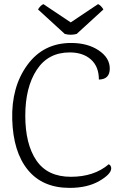

<svg xmlns="http://www.w3.org/2000/svg" viewBox="-20 -899 587 934"><path d="M521 -80Q521 -52 463 -18.5Q405 15 319 15Q187 15 115.5 -72.5Q44 -160 39.5 -318Q35 -476 113 -583Q191 -690 326 -690Q406 -690 460 -654Q514 -618 514 -565.5Q514 -513 461 -512Q461 -575 422.5 -609.5Q384 -644 319 -644Q214 -644 158.5 -559Q103 -474 103 -336Q103 -198 157 -118.5Q211 -39 324.5 -39Q438 -39 509 -100Q521 -94 521 -80ZM483 -853 353 -734Q324 -726 295 -734L165 -853Q176 -872 191 -879L324 -790L457 -879Q472 -872 483 -853Z"/></svg>

Font: Karma Light
Style: Regular
Weight: 300
Designer: Joana Correia
Foundry: Indian Type Foundry
Version: Version 1.202;PS 1.0;hotconv 1.0.78;makeotf.lib2.5.61930; tt